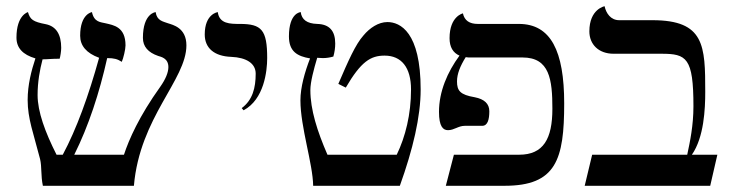

<svg xmlns="http://www.w3.org/2000/svg" viewBox="-20 -598 2350 618"><path d="M580 -452C580 -509 536 -518 521 -523C505 -529 485 -531 481 -559C481 -559 440 -556 440 -476C440 -448 457 -429 489 -418C498 -415 522 -411 522 -382C522 -365 513 -343 496 -319C428 -224 395 -149 379 -100H219C265 -192 300 -299 325 -411C347 -411 358 -408 372 -399C377 -410 384 -439 384 -452C384 -512 345 -517 320 -523C304 -527 283 -526 276 -559C276 -559 238 -554 238 -483C238 -451 258 -427 299 -412C265 -289 226 -182 182 -100H162C125 -173 101 -239 101 -292C101 -334 108 -373 117 -407C134 -407 145 -409 172 -409C174 -415 177 -433 177 -444C177 -487 161 -513 128 -520C86 -528 77 -535 70 -559C70 -559 33 -550 33 -477C33 -444 53 -422 94 -410C81 -371 69 -325 69 -276C69 -216 88 -168 109 -86C115 -61 111 -33 118 0H411C430 -221 580 -341 580 -452Z M764 -243C830 -278 840 -369 840 -411C840 -502 822 -521 752 -521C721 -521 686 -521 681 -559C681 -559 639 -554 639 -487C639 -443 670 -417 724 -415C773 -413 803 -394 803 -361C803 -315 793 -276 758 -250Z M978 -410C961 -366 947 -317 947 -275C947 -189 987 -71 988 0H1267C1309 -117 1334 -222 1334 -310C1334 -495 1268 -527 1227 -527C1198 -527 1170 -508 1150 -484C1124 -455 1101 -402 1069 -328L1093 -316C1142 -400 1173 -419 1218 -419C1272 -419 1303 -381 1303 -310C1303 -230 1285 -158 1257 -100H1034C1001 -176 979 -245 979 -308C979 -334 990 -375 1001 -412C1007 -412 1013 -411 1019 -411C1031 -411 1043 -413 1053 -416C1057 -430 1059 -444 1059 -458C1059 -499 1040 -520 1001 -521C968 -522 951 -535 948 -559C948 -559 910 -558 910 -481C910 -432 937 -417 978 -410Z M1758 -248C1758 -151 1729 -100 1651 -100H1441L1415 0H1604C1770 0 1796 -84 1796 -265C1796 -434 1753 -521 1650 -521H1518C1491 -521 1475 -532 1470 -555C1470 -555 1427 -546 1427 -475C1427 -447 1438 -428 1459 -419C1420 -366 1393 -303 1393 -238C1393 -191 1406 -179 1422 -179C1442 -179 1455 -193 1476 -193H1532C1550 -193 1555 -214 1555 -240C1555 -264 1539 -279 1508 -285C1461 -293 1451 -306 1451 -336C1451 -360 1461 -385 1479 -414C1484 -413 1490 -413 1496 -413H1662C1749 -413 1758 -342 1758 -248Z M2080 -533H1973C1946 -533 1931 -555 1926 -578C1926 -578 1877 -569 1877 -497C1877 -456 1906 -425 1955 -425H2109C2190 -425 2212 -412 2212 -256C2212 -194 2201 -142 2192 -100H1886L1862 0H2266L2289 -100H2207C2246 -156 2250 -247 2250 -302C2250 -451 2248 -533 2080 -533Z"/></svg>

Font: Libertinus Sans
Style: Bold
Weight: 700
Designer: Philipp H. Poll, Khaled Hosny
Foundry: Caleb Maclennan
Version: Version 7.050;RELEASE